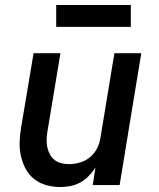

<svg xmlns="http://www.w3.org/2000/svg" viewBox="-20 -744 640 772"><path d="M223 8Q194 8 166.5 0.5Q139 -7 117.5 -24Q96 -41 83 -65.5Q70 -90 64 -117Q58 -144 59 -173.5Q60 -203 65 -232L115 -530H223L171 -217Q168 -201 167.5 -184.5Q167 -168 170 -153Q173 -138 180 -124.5Q187 -111 198.5 -101.5Q210 -92 225.5 -88Q241 -84 257 -84Q279 -84 301.5 -90.5Q324 -97 342 -112Q360 -127 370.5 -148Q381 -169 384 -191L440 -530H548L461 0H353L364 -71Q353 -53 337.5 -37Q322 -21 303 -10.5Q284 0 263.5 4Q243 8 223 8ZM206 -636V-724H506V-636Z"/></svg>

Font: Iosevka Curly SmBdExObl
Style: Regular
Weight: 600
Width: 7
Italic angle: -9°
Monospace: yes
Designer: Belleve Invis
Foundry: Belleve Invis
Version: Version 11.1.0; ttfautohint (v1.8.3)